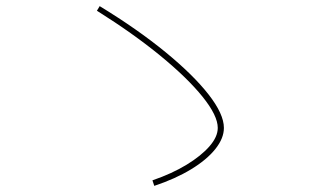

<svg xmlns="http://www.w3.org/2000/svg" viewBox="-20 -677 1040 626"><path d="M477 -89Q541 -111 588.5 -140Q636 -169 663 -200Q690 -231 690 -260Q690 -300 640.5 -361.5Q591 -423 502.5 -495.5Q414 -568 296 -642L305 -657Q428 -582 519 -507.5Q610 -433 660 -369Q710 -305 710 -260Q710 -226 682 -191Q654 -156 603 -125Q552 -94 483 -71Z"/></svg>

Font: M PLUS 1 Thin
Style: Regular
Weight: 100
Designer: Coji Morishita
Foundry: UNDERFOREST DESIGN
Version: Version 1.001